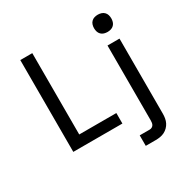

<svg xmlns="http://www.w3.org/2000/svg" viewBox="-206 -927 1311 1331"><g transform="rotate(-30 450.0 -262.0)"><path d="M128 0V-735H224V-84H521V0ZM584 215V131H664Q673 131 681 127Q689 123 694 115.5Q699 108 700.5 99Q702 90 702 81V-520H798V81Q798 99 795 117Q792 135 784 151Q776 167 763 180Q750 193 734 201Q718 209 700 212Q682 215 664 215ZM750 -601Q736 -601 722.5 -605Q709 -609 699 -619Q689 -629 685 -642.5Q681 -656 681 -670Q681 -684 685 -697.5Q689 -711 699 -721Q709 -731 722.5 -735Q736 -739 750 -739Q764 -739 777.5 -735Q791 -731 801 -721Q811 -711 815 -697.5Q819 -684 819 -670Q819 -656 815 -642.5Q811 -629 801 -619Q791 -609 777.5 -605Q764 -601 750 -601Z"/></g></svg>

Font: Iosevka Aile Medium
Style: Regular
Weight: 500
Designer: Belleve Invis
Foundry: Belleve Invis
Version: Version 27.3.5; ttfautohint (v1.8.4)